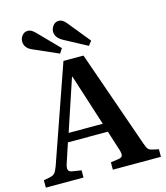

<svg xmlns="http://www.w3.org/2000/svg" viewBox="-135 -1054 1000 1157"><g transform="rotate(-15 365.0 -475.5)"><path d="M6 0V-46L47 -54Q65 -58 75 -68Q85 -78 96 -108L306 -710H431L642 -106Q651 -79 659 -69Q667 -59 688 -55L724 -47V0H424V-46L474 -53Q493 -56 497.5 -67Q502 -78 494 -104L454 -229H205L165 -108Q157 -85 160.5 -70.5Q164 -56 190 -53L241 -45V0ZM224 -283H437L334 -604H331ZM478 -758 336 -834Q291 -859 291 -896Q291 -915 304.5 -933Q318 -951 341 -951Q352 -951 363 -945Q374 -939 387 -923L499 -785ZM298 -758 143 -826Q96 -846 96 -887Q96 -908 109.5 -924.5Q123 -941 146 -941Q156 -941 166.5 -935.5Q177 -930 191 -916L317 -787Z"/></g></svg>

Font: Literata 36pt SemiBold
Style: Regular
Weight: 600
Designer: Latin by Veronika Burian and Jose Scaglione. Greek by Irene Vlachou. Cyrillic by Vera Evstafieva.
Foundry: TypeTogether
Version: Version 3.002